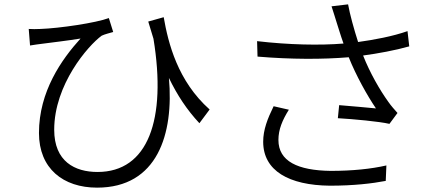

<svg xmlns="http://www.w3.org/2000/svg" viewBox="-20 -814 2040 882"><path d="M112 -681 118 -605C138 -608 155 -611 174 -613C211 -618 297 -628 350 -637C263 -541 159 -394 159 -203C159 -40 270 48 426 48C703 48 779 -198 756 -456C794 -377 839 -309 896 -248L943 -311C796 -442 753 -615 732 -735L661 -715L685 -636C746 -264 660 -24 428 -24C324 -24 229 -72 229 -218C229 -425 384 -604 447 -650C461 -657 487 -663 500 -667L480 -731C422 -709 253 -684 166 -681C147 -680 127 -680 112 -681Z M1307 -310 1237 -326C1209 -269 1189 -218 1189 -163C1189 -29 1308 37 1495 39C1605 39 1689 29 1752 17L1755 -54C1685 -38 1599 -29 1499 -29C1348 -31 1259 -73 1259 -171C1259 -219 1277 -262 1307 -310ZM1161 -625 1163 -554C1318 -541 1462 -541 1582 -551C1616 -466 1667 -375 1707 -316C1670 -320 1595 -326 1538 -331L1532 -271C1602 -267 1722 -256 1769 -245L1806 -295C1792 -311 1777 -327 1764 -346C1725 -400 1679 -480 1648 -559C1715 -568 1797 -583 1860 -601L1852 -671C1784 -647 1698 -631 1625 -621C1606 -680 1587 -749 1579 -794L1503 -785C1512 -759 1520 -730 1527 -709C1535 -685 1544 -653 1558 -614C1449 -605 1307 -608 1161 -625Z"/></svg>

Font: ChiuKong Gothic CL Normal
Style: Regular
Weight: 350
Designer: Ryoko NISHIZUKA 西塚涼子 (kana, bopomofo & ideographs); Paul D. Hunt (Latin, Greek & Cyrillic); Sandoll Communications 산돌커뮤니
Foundry: Adobe
Version: Version 1.300